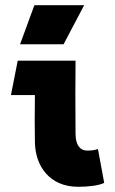

<svg xmlns="http://www.w3.org/2000/svg" viewBox="-20 -703 440 737"><path d="M280 14C316 14 358 10 380 -1L356 -131C343 -126 328 -125 314 -125C287 -125 270 -147 270 -189C269 -329 269 -358 270 -470H48L22 -338H114C113 -255 113 -221 114 -158C115 -66 170 14 280 14ZM57 -533H224L303 -683H112Z"/></svg>

Font: Kreadon Extra Bold
Style: Regular
Weight: 800
Designer: kohakuno
Foundry: StudioGnu
Version: Version 1.000;Glyphs 3.1.2 (3151)